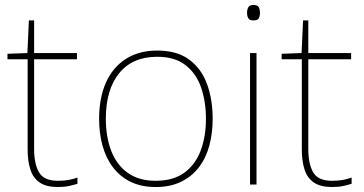

<svg xmlns="http://www.w3.org/2000/svg" viewBox="-20 -741 1460 771"><path d="M212 -15Q237 -15 256 -18.5Q275 -22 291 -28V-3Q275 2 256.5 6Q238 10 212 10Q166 10 139.5 -8Q113 -26 102 -60Q91 -94 91 -140V-503H10V-525L90 -528L96 -659H117V-528H289V-503H117V-143Q117 -82 137 -48.5Q157 -15 212 -15Z M834 -264Q834 -206 820.5 -156Q807 -106 778.5 -69Q750 -32 707 -11Q664 10 605 10Q548 10 505.5 -10.5Q463 -31 434.5 -68Q406 -105 392 -155Q378 -205 378 -264Q378 -348 405.5 -409.5Q433 -471 485.5 -504.5Q538 -538 611 -538Q691 -538 740 -501.5Q789 -465 811.5 -403Q834 -341 834 -264ZM405 -264Q405 -191 427 -134.5Q449 -78 493.5 -46.5Q538 -15 605 -15Q675 -15 719.5 -47Q764 -79 785.5 -135.5Q807 -192 807 -264Q807 -333 787.5 -389.5Q768 -446 725 -479.5Q682 -513 611 -513Q512 -513 458.5 -447Q405 -381 405 -264Z M1010 -528V0H984V-528ZM997 -721Q1015 -721 1019.5 -711.5Q1024 -702 1024 -690Q1024 -677 1019.5 -668Q1015 -659 997 -659Q982 -659 977 -668Q972 -677 972 -690Q972 -702 977 -711.5Q982 -721 997 -721Z M1313 -15Q1338 -15 1357 -18.5Q1376 -22 1392 -28V-3Q1376 2 1357.5 6Q1339 10 1313 10Q1267 10 1240.5 -8Q1214 -26 1203 -60Q1192 -94 1192 -140V-503H1111V-525L1191 -528L1197 -659H1218V-528H1390V-503H1218V-143Q1218 -82 1238 -48.5Q1258 -15 1313 -15Z"/></svg>

Font: Noto Sans Hebrew Thin
Style: Regular
Weight: 250
Designer: Monotype Design Team
Foundry: Monotype Imaging Inc.
Version: Version 2.003